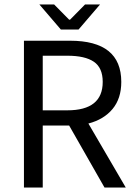

<svg xmlns="http://www.w3.org/2000/svg" viewBox="-20 -838 616 858"><path d="M87 0V-656H293Q522 -656 522 -472Q522 -398 483 -351Q444 -304 375 -286L542 0H447L289 -277H171V0ZM156 -818H222L289 -750H293L360 -818H427L331 -706H252ZM171 -345H281Q439 -345 439 -472Q439 -535 399.5 -562Q360 -589 281 -589H171Z"/></svg>

Font: RibengUni
Style: Regular
Weight: 400
Designer: (1) Dr. Andrew Glass (Senior Program Manager at Microsoft Corporation)
(2) Bivuti Chakma (Chakma Font Designer & Keyboar
Foundry: Bivuti Chakma
Version: Version 2.2022; Updated on: 03 June 2022; Friday